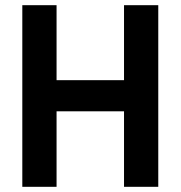

<svg xmlns="http://www.w3.org/2000/svg" viewBox="-20 -720 696 740"><path d="M66 0V-700H198V-411H458V-700H590V0H458V-291H198V0Z"/></svg>

Font: Space Grotesk
Style: Bold
Weight: 700
Designer: Florian Karsten
Foundry: Florian Karsten
Version: Version 2.000